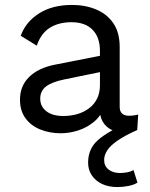

<svg xmlns="http://www.w3.org/2000/svg" viewBox="-20 -530 606 778"><path d="M385 -323Q385 -379 355 -409.5Q325 -440 270 -440Q218 -440 182 -417.5Q146 -395 129 -345L64 -385Q84 -441 138 -475.5Q192 -510 272 -510Q326 -510 370 -491.5Q414 -473 439.5 -435.5Q465 -398 465 -339V-97Q465 -61 503 -61Q522 -61 540 -66L536 -3Q516 7 484 7Q455 7 432 -4Q409 -15 396 -37.5Q383 -60 384 -94L403 -101Q391 -62 362 -37.5Q333 -13 297 -1.5Q261 10 226 10Q182 10 144 -5Q106 -20 83.5 -50.5Q61 -81 61 -126Q61 -182 98.5 -218.5Q136 -255 203 -268L401 -307V-241L240 -208Q191 -198 167 -180Q143 -162 143 -130Q143 -99 167.5 -79.5Q192 -60 237 -60Q266 -60 292.5 -67.5Q319 -75 340 -90.5Q361 -106 373 -129.5Q385 -153 385 -185ZM456 228Q420 228 393.5 215.5Q367 203 352 180.5Q337 158 337 129Q337 73 376.5 38Q416 3 490 -28L536 -3Q486 19 456.5 39.5Q427 60 414.5 79.5Q402 99 402 118Q402 143 420 157Q438 171 466 171Q479 171 494 168.5Q509 166 521 159L537 210Q523 219 500.5 223.5Q478 228 456 228Z"/></svg>

Font: Work Sans
Style: Regular
Weight: 400
Designer: Wei Huang
Foundry: Wei Huang
Version: Version 2.006; ttfautohint (v1.8.1.43-b0c9)